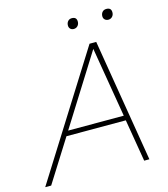

<svg xmlns="http://www.w3.org/2000/svg" viewBox="-163 -904 870 997"><g transform="rotate(-15 272.0 -406.0)"><path d="M-44 0 371 -660H407L516 0H488L450 -227H131L-12 0ZM147 -253H446L383 -629ZM498 -755Q487 -755 479.5 -762Q472 -769 472 -780Q472 -794 480 -803Q488 -812 502 -812Q528 -812 528 -787Q528 -773 519.5 -764Q511 -755 498 -755ZM312 -755Q301 -755 294 -762Q287 -769 287 -780Q287 -794 295 -803Q303 -812 316 -812Q342 -812 342 -787Q342 -773 333.5 -764Q325 -755 312 -755Z"/></g></svg>

Font: Work Sans ExtraLight
Style: Italic
Weight: 200
Italic angle: -13°
Designer: Wei Huang
Foundry: Wei Huang
Version: Version 2.012; ttfautohint (v1.8.3)